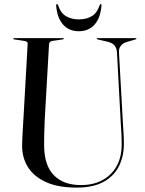

<svg xmlns="http://www.w3.org/2000/svg" viewBox="-20 -882 694 916"><path d="M556 -297.5 538 -633Q536.5 -652 527.2 -664Q518 -676 495.5 -682.5L445.5 -694Q441.5 -695.5 441.5 -697Q441.5 -700 445.5 -700H627Q631 -700 631 -697Q631 -695 625 -693.5L584 -681.5Q566.5 -676.5 556.2 -663.2Q546 -650 547.5 -633L566 -302.5Q567.5 -275.5 569.2 -249Q571 -222.5 571 -195Q571 -137.5 548 -90.2Q525 -43 475.2 -15Q425.5 13 345.5 13Q257.5 13 200 -13Q142.5 -39 114 -83.8Q85.5 -128.5 85.5 -185.5Q85.5 -200 86.5 -223.2Q87.5 -246.5 89 -270.2Q90.5 -294 91.5 -310L112 -674Q113 -684.5 94.5 -687L48 -694Q43 -695 43 -697Q43 -700 47 -700H280Q284.5 -700 284.5 -697Q284.5 -695 279.5 -694L231.5 -687Q214.5 -684.5 214 -672L193.5 -313.5Q191.5 -275.5 191 -243.8Q190.5 -212 190.5 -190Q190.5 -94 236.5 -46.5Q282.5 1 366 1Q454.5 1 507.5 -51.2Q560.5 -103.5 560.5 -192Q560.5 -223 559 -249.5Q557.5 -276 556 -297.5ZM356 -789.5Q393 -789.5 418.2 -805Q443.5 -820.5 455.5 -857Q457 -862.5 460.5 -862.5Q465 -862.5 464 -855Q459.5 -797 431.5 -765Q403.5 -733 356 -733Q309 -733 280.8 -765Q252.5 -797 248 -855Q247.5 -862.5 252 -862.5Q255.5 -862.5 257 -857Q269.5 -819.5 295.5 -804.5Q321.5 -789.5 356 -789.5Z"/></svg>

Font: Fraunces 144pt S000
Style: Regular
Weight: 400
Version: Version 1.000; ttfautohint (v1.8.3)